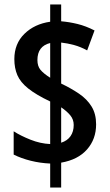

<svg xmlns="http://www.w3.org/2000/svg" viewBox="-20 -779 492 857"><path d="M204 -49Q159 -51 117 -61.5Q75 -72 41 -89V-193Q72 -173 116 -155.5Q160 -138 204 -136V-326Q141 -356 106 -384Q71 -412 57.5 -443.5Q44 -475 44 -515Q44 -584 89 -628Q134 -672 204 -682V-759H253V-684Q289 -681 326 -672Q363 -663 402 -643L369 -554Q340 -570 310.5 -578Q281 -586 253 -589V-406Q297 -385 332.5 -361Q368 -337 388.5 -304Q409 -271 409 -224Q409 -158 368.5 -112Q328 -66 253 -53V58H204ZM204 -587Q147 -573 147 -511Q147 -484 160.5 -467.5Q174 -451 204 -432ZM253 -142Q281 -151 295 -171.5Q309 -192 309 -221Q309 -246 293.5 -264.5Q278 -283 253 -300Z"/></svg>

Font: Noto Sans Kannada ExtraCondensed SemiBold
Style: Regular
Weight: 600
Width: 2
Designer: Jelle Bosma - Monotype Design Team
Foundry: Monotype Imaging Inc.
Version: Version 2.005; ttfautohint (v1.8.4.7-5d5b)